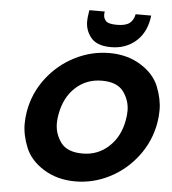

<svg xmlns="http://www.w3.org/2000/svg" viewBox="-61 -993 943 1055"><g transform="rotate(5 410.5 -465.0)"><path d="M727 -917Q712 -835 657 -790Q602 -745 525 -745Q448 -745 415 -784Q382 -823 382 -875Q382 -895 386 -918L389 -937H474Q472 -928 472 -920Q472 -899 486 -884.5Q500 -870 547 -870Q594 -870 616 -887Q638 -904 644 -937H730ZM393 7Q294 7 219.5 -39Q145 -85 117 -153Q89 -221 89 -284Q89 -317 95 -353Q113 -456 176 -538Q239 -620 330 -666Q421 -712 520 -712Q619 -712 693 -666Q767 -620 794 -552.5Q821 -485 821 -423Q821 -389 815 -353Q797 -250 734.5 -167.5Q672 -85 582 -39Q492 7 393 7ZM420 -149Q504 -149 564.5 -205Q625 -261 641 -353Q646 -380 646 -404Q646 -462 611 -509.5Q576 -557 492 -557Q407 -557 347 -502Q287 -447 270 -353Q265 -327 265 -303Q265 -244 300 -196.5Q335 -149 420 -149Z"/></g></svg>

Font: Fz Poppins
Style: Bold Italic
Weight: 700
Italic angle: -10°
Designer: Ninad Kale (Devanagari), Jonny Pinhorn (Latin)
Foundry: Indian Type Foundry
Version: Vit hóa bi Vntype.Com & FontZin.Com